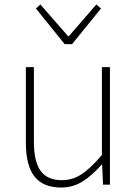

<svg xmlns="http://www.w3.org/2000/svg" viewBox="-20 -828 617 861"><path d="M96 -188V-527H132V-192Q132 -104 162 -62Q192 -20 258 -20Q305 -20 345.5 -46.5Q386 -73 437 -133V-527H473V0H442L438 -90H436Q392 -40 349 -13.5Q306 13 255 13Q174 13 135 -36Q96 -85 96 -188ZM141 -790 161 -808 285 -666H289L412 -808L433 -790L303 -630H270Z"/></svg>

Font: Merged Yaku Han JP Thin
Style: Regular
Weight: 250
Designer: Ryoko NISHIZUKA 西塚涼子 (kana, bopomofo & ideographs); Paul D. Hunt (Latin, Greek & Cyrillic); Sandoll Communications 산돌커뮤니
Foundry: Adobe
Version: Version 2.004